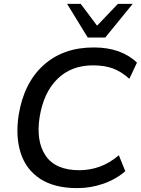

<svg xmlns="http://www.w3.org/2000/svg" viewBox="-20 -958 725 987"><path d="M377 9Q260 9 187 -38.5Q114 -86 86.5 -171Q59 -256 76 -367Q103 -533 205 -624Q307 -715 464 -714Q534 -714 589.5 -694Q645 -674 684 -636L645 -553Q602 -591 559.5 -606.5Q517 -622 458 -622Q347 -622 276 -553Q205 -484 184 -358Q164 -233 214.5 -158Q265 -83 388 -83Q441 -83 492 -101Q543 -119 591 -160L624 -78Q576 -36 511 -13.5Q446 9 377 9ZM431 -765 325 -938H395L479 -826L586 -938H662L521 -765Z"/></svg>

Font: Mulish SemiBold
Style: Italic
Weight: 600
Italic angle: -9°
Designer: Vernon Adams
Foundry: Vernon Adams
Version: Version 3.603; ttfautohint (v1.8.3)